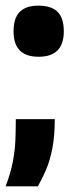

<svg xmlns="http://www.w3.org/2000/svg" viewBox="-37 -535 259 680"><path d="M-17 125Q1 77 8.5 37.5Q16 -2 17.5 -38Q19 -74 19 -113H157Q157 -54 148.5 -10Q140 34 126 66.5Q112 99 97 125ZM100 -334Q55 -334 33 -356.5Q11 -379 11 -424Q11 -471 33 -493Q55 -515 99 -515Q145 -515 167 -493Q189 -471 189 -424Q189 -334 100 -334Z"/></svg>

Font: Bricolage Grotesque 96pt ExtraBold SemiCondensed
Style: Regular
Weight: 800
Width: 4
Version: Version 1.001;gftools[0.9.33.dev8+g029e19f]